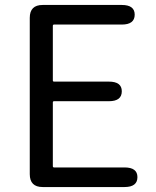

<svg xmlns="http://www.w3.org/2000/svg" viewBox="-20 -754 628 774"><path d="M152 0Q100 0 100 -52V-682Q100 -734 152 -734H471Q523 -734 523 -695Q523 -655 471 -655H198Q193 -655 193 -650V-430Q193 -425 198 -425H419Q471 -425 471 -386Q471 -346 419 -346H198Q193 -346 193 -341V-84Q193 -79 198 -79H482Q534 -79 534 -40Q534 0 482 0Z"/></svg>

Font: Resource Han Rounded KR
Style: Regular
Weight: 400
Designer: Cyano Hao (round all glyphs); Ryoko NISHIZUKA 西塚涼子 (kana, bopomofo & ideographs); Paul D. Hunt (Latin, Greek & Cyrillic)
Foundry: Cyano Hao
Version: 0.990